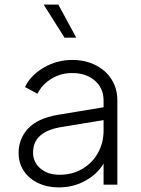

<svg xmlns="http://www.w3.org/2000/svg" viewBox="-20 -804 613 836"><path d="M61 -138Q61 -200 102.5 -244.5Q144 -289 232 -304L431 -337V-367Q431 -420 393 -453Q355 -486 294 -486Q245 -486 204.5 -461.5Q164 -437 143 -396L89 -425Q112 -475 169.5 -509Q227 -543 294 -543Q351 -543 396 -520.5Q441 -498 466 -458Q491 -418 491 -367V0H431V-92Q405 -47 352.5 -17.5Q300 12 235 12Q186 12 146 -7Q106 -26 83.5 -60Q61 -94 61 -138ZM239 -43Q295 -43 339 -69Q383 -95 407 -139Q431 -183 431 -235V-281L248 -251Q124 -231 124 -140Q124 -97 156.5 -70Q189 -43 239 -43ZM170 -784H234L312 -640H261Z"/></svg>

Font: Eudoxus Sans Light
Style: Regular
Weight: 300
Designer: Stijn de Vries
Foundry: tokotype
Version: Version 2.005